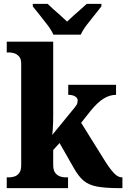

<svg xmlns="http://www.w3.org/2000/svg" viewBox="-20 -976 656 996"><path d="M15 0V-56H28Q39 -56 53.5 -60Q68 -64 79 -77.5Q90 -91 90 -119V-645Q90 -671 78.5 -683.5Q67 -696 52.5 -700Q38 -704 28 -704H15V-760H256V-378Q256 -361 255.5 -339.5Q255 -318 253.5 -300Q252 -282 251 -276L368 -419Q379 -432 381 -441Q383 -450 383 -455Q383 -467 370 -475.5Q357 -484 334 -484V-536H582V-484Q549 -484 517.5 -464.5Q486 -445 450 -401L401 -339L525 -140Q551 -99 571.5 -77.5Q592 -56 612 -56H615V0H603Q528 0 484.5 -8Q441 -16 414 -38.5Q387 -61 362 -106L289 -234L256 -198V-121Q256 -92 267 -78.5Q278 -65 292.5 -60.5Q307 -56 317 -56H333V0ZM257 -796Q247 -819 227 -845.5Q207 -872 186 -898Q165 -924 150 -943V-956H227Q238 -945 256.5 -928.5Q275 -912 294.5 -895Q314 -878 328 -864Q342 -878 361.5 -895Q381 -912 399.5 -928.5Q418 -945 430 -956H506V-943Q492 -924 470.5 -898Q449 -872 429 -845.5Q409 -819 399 -796Z"/></svg>

Font: Noto Serif SemiCondensed ExtraBold
Style: Regular
Weight: 800
Width: 4
Designer: Monotype Design Team
Foundry: Monotype Imaging Inc.
Version: Version 2.015